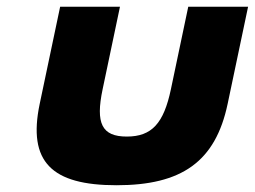

<svg xmlns="http://www.w3.org/2000/svg" viewBox="-20 -533 754 568"><path d="M334.9 -513H157.9L97.5 -226C61.4 -54 132.8 15 324.8 15C516.8 15 617.4 -54 653.5 -226L713.9 -513H536.9L485.6 -269C464.3 -168 429.1 -129 355.1 -129C281.1 -129 262.3 -168 283.6 -269Z"/></svg>

Font: Hussar
Style: BdOblTwo
Weight: 700
Foundry: Cannot Into Space Fonts
Version: Version 2.00